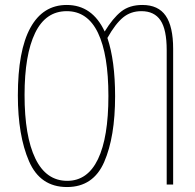

<svg xmlns="http://www.w3.org/2000/svg" viewBox="-20 -744 787 774"><path d="M250 10Q142 10 97 -94Q52 -198 52 -359Q52 -540 102.5 -632Q153 -724 249 -724Q352 -724 402 -617Q435 -671 468.5 -697.5Q502 -724 554 -724Q618 -724 648 -680.5Q678 -637 678 -547V0H652V-542Q652 -625 627 -662Q602 -699 550 -699Q507 -699 476 -673.5Q445 -648 413 -591Q444 -499 444 -356Q444 -192 400 -91Q356 10 250 10ZM251 -15Q333 -15 375 -102.5Q417 -190 417 -357Q417 -524 375 -611.5Q333 -699 249 -699Q164 -699 121.5 -611Q79 -523 79 -361Q79 -195 122.5 -105Q166 -15 251 -15Z"/></svg>

Font: Noto Sans Display Thin Cond
Style: Regular
Weight: 250
Width: 3
Designer: Monotype Design team
Foundry: Monotype Imaging Inc.
Version: Version 1.000